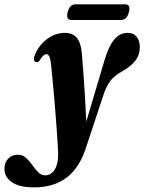

<svg xmlns="http://www.w3.org/2000/svg" viewBox="-139 -602 654 870"><path d="M335 -330.5Q353 -391.5 378 -422.2Q403 -453 439.5 -453Q466.5 -453 480.5 -435Q494.5 -417 494.5 -388.5Q494.5 -354 475 -328Q455.5 -302 415 -279Q380.5 -260.5 361 -235.5Q341.5 -210.5 326 -160.5L254 57Q224.5 154.5 165.5 200.8Q106.5 247 15.5 247Q-51.5 247 -85.2 223.5Q-119 200 -119 162.5Q-119 135 -102 117Q-85 99 -58.5 99Q-37 99 -21.2 113.2Q-5.5 127.5 7.5 146Q20.5 164.5 34.2 178.5Q48 192.5 65.5 192.5Q91.5 192.5 108 167.5Q124.5 142.5 124.5 100.5Q124.5 84 122 44.8Q119.5 5.5 115.8 -45.2Q112 -96 107.5 -148.2Q103 -200.5 98.8 -244.8Q94.5 -289 92 -313.5Q89 -338.5 83.8 -347.5Q78.5 -356.5 70.5 -356.5Q57.5 -356.5 40.5 -328Q32.5 -316.5 22 -321.5Q8 -328.5 20.5 -357Q39 -399 75.5 -426Q112 -453 155.5 -453Q189.5 -453 208.2 -431.5Q227 -410 231.5 -364Q234.5 -333.5 238.2 -281.2Q242 -229 245.8 -168.2Q249.5 -107.5 252 -51ZM167.5 -547Q177 -582.5 203.5 -582.5H428Q454.5 -582.5 445 -547Q436 -511.5 409.5 -511.5H184.5Q158.5 -511.5 167.5 -547Z"/></svg>

Font: Fraunces 144pt Soft
Style: Bold Italic
Weight: 700
Italic angle: -16°
Version: Version 1.000;[b76b70a41]